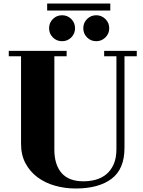

<svg xmlns="http://www.w3.org/2000/svg" viewBox="-20 -1005 818 1095"><path d="M609 -945H249V-985H609ZM260 -844Q260 -875 281.5 -896.5Q303 -918 334 -918Q365 -918 386.5 -896.5Q408 -875 408 -844Q408 -813 386.5 -791.5Q365 -770 334 -770Q303 -770 281.5 -791.5Q260 -813 260 -844ZM455 -844Q455 -875 476.5 -896.5Q498 -918 529 -918Q559 -918 581 -896.5Q603 -875 603 -844Q603 -813 581 -791.5Q559 -770 529 -770Q498 -770 476.5 -791.5Q455 -813 455 -844ZM100 -684H30V-715H360V-684H290V-152Q290 -66 331 -18.5Q372 29 456 29Q492 29 525.5 20Q559 11 585.5 -10.5Q612 -32 628 -67.5Q644 -103 644 -155V-684H574V-715H760V-684H690V-162Q690 -41 616.5 14.5Q543 70 411 70Q350 70 293.5 54Q237 38 194 6Q151 -26 125.5 -73.5Q100 -121 100 -185Z"/></svg>

Font: Cafe24 ClassicType
Style: Regular
Weight: 400
Designer: Cafe24 thkim, hmlim, mnelim & 4IR
Foundry: Cafe24
Version: Version 1.000